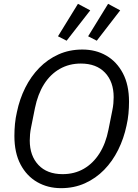

<svg xmlns="http://www.w3.org/2000/svg" viewBox="-20 -968 719 1000"><path d="M298 12Q229 12 174 -19.5Q119 -51 87 -111.5Q55 -172 55 -260Q55 -292 58 -323Q61 -354 68 -384Q82 -452 111.5 -511Q141 -570 184.5 -614.5Q228 -659 284.5 -684.5Q341 -710 409 -710Q479 -710 533.5 -678.5Q588 -647 620 -586.5Q652 -526 652 -438Q652 -407 649 -375.5Q646 -344 639 -314Q625 -247 595.5 -187.5Q566 -128 522.5 -83.5Q479 -39 422.5 -13.5Q366 12 298 12ZM306 -61Q368 -61 416.5 -89Q465 -117 498 -169Q531 -221 545 -293L565 -393Q569 -412 570.5 -429.5Q572 -447 572 -462Q572 -542 527 -589.5Q482 -637 401 -637Q340 -637 291 -609Q242 -581 209.5 -529.5Q177 -478 162 -405L142 -305Q138 -286 136.5 -268.5Q135 -251 135 -236Q135 -157 180 -109Q225 -61 306 -61ZM450 -914 327 -756 282 -779 386 -948ZM606 -914 484 -756 439 -779 543 -948Z"/></svg>

Font: IBM Plex Sans
Style: Italic
Weight: 400
Italic angle: -11.31°
Designer: Mike Abbink, Paul van der Laan, Pieter van Rosmalen
Foundry: Bold Monday
Version: Version 3.201